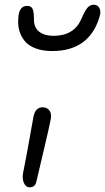

<svg xmlns="http://www.w3.org/2000/svg" viewBox="-20 -780 449 820"><path d="M203.1 -562Q162.1 -562 131.8 -573.5Q101.6 -585 85.4 -605Q69.3 -625 62.5 -649.2Q55.7 -673.3 58.1 -702.1Q60.5 -754.9 96.2 -754.9Q112.3 -754.9 118.7 -742.9Q125 -731 125 -696.8Q125 -661.6 147.7 -644.3Q170.4 -627 209 -627Q295.4 -627 327.1 -698.2Q342.8 -734.9 353.8 -747.3Q364.7 -759.8 379.9 -759.8Q398.4 -759.8 405.3 -743.9Q412.1 -728 404.8 -707Q360.8 -562 203.1 -562ZM106.9 20Q89.8 20 81.8 0.7Q73.7 -18.6 79.1 -43.9Q93.8 -117.7 106 -187Q118.2 -256.3 123 -282.2Q131.3 -321.8 162.1 -321.8Q180.7 -321.8 190.9 -308.3Q201.2 -294.9 196.8 -271Q191.9 -243.7 165.8 -133.8Q139.6 -23.9 136.2 -7.8Q131.3 20 106.9 20Z"/></svg>

Font: Shantell Sans Irregular Bouncy
Style: Italic
Weight: 300
Italic angle: -11.31°
Designer: Stephen Nixon, Anya Danilova, Shantell Martin
Foundry: Arrow Type
Version: Version 1.006;[9816181b4]